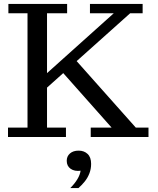

<svg xmlns="http://www.w3.org/2000/svg" viewBox="-20 -702 808 984"><path d="M202 -236 165 -277 563 -634H441V-682H711V-634H647ZM21 0V-48H121V-634H23V-682H324V-634H221V-48H318V0ZM445 0V-48H552L292 -341L362 -401L676 -48H741V0ZM340 262Q363 239 376.5 216.5Q390 194 393 173Q362 177 342 163Q322 149 322 122Q322 99 338.5 84.5Q355 70 383 70Q411 70 429 87Q447 104 447 138Q447 164 438 187Q429 210 414 228.5Q399 247 382 262Z"/></svg>

Font: Montagu Slab
Style: Bold
Weight: 700
Designer: Florian Karsten
Foundry: Florian Karsten
Version: Version 1.000